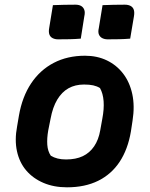

<svg xmlns="http://www.w3.org/2000/svg" viewBox="-20 -788 640 820"><path d="M343 -550Q395 -550 436.5 -530Q478 -510 506 -473.5Q534 -437 545 -386Q556 -335 546 -272L539 -226Q526 -150 491 -97Q456 -44 399.5 -16Q343 12 266 12Q210 12 165.5 -7Q121 -26 92 -60Q63 -94 52.5 -142Q42 -190 53 -248L61 -295Q75 -375 113 -432Q151 -489 209.5 -519.5Q268 -550 343 -550ZM339 -427Q301 -427 272.5 -411Q244 -395 224.5 -362.5Q205 -330 196 -281L186 -231Q180 -197 182 -169.5Q184 -142 197 -123Q210 -115 226 -111Q242 -107 262 -107Q304 -107 333.5 -121Q363 -135 382 -163Q401 -191 408 -231L417 -281Q425 -323 422.5 -356Q420 -389 407 -412Q394 -420 378 -423.5Q362 -427 339 -427ZM206 -766Q230 -767 254 -767.5Q278 -768 302 -768Q317 -768 326.5 -762.5Q336 -757 340 -746Q344 -735 340 -718L325 -623Q301 -621 276.5 -620.5Q252 -620 228 -620Q215 -620 205 -625Q195 -630 191 -640.5Q187 -651 190 -668ZM418 -766Q441 -767 465 -767.5Q489 -768 513 -768Q528 -768 538 -762.5Q548 -757 551.5 -746Q555 -735 552 -718L536 -623Q513 -621 488.5 -620.5Q464 -620 440 -620Q427 -620 417 -625Q407 -630 402.5 -640.5Q398 -651 402 -668Z"/></svg>

Font: Rec Mono Semicasual
Style: Bold Italic
Weight: 700
Italic angle: -10°
Version: Version 1.085; ttfautohint (v1.8.4.7-5d5b)